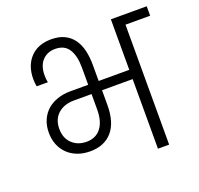

<svg xmlns="http://www.w3.org/2000/svg" viewBox="-129 -890 1068 1032"><g transform="rotate(-20 404.5 -374.5)"><path d="M257 -166Q310 -166 339.5 -203.5Q369 -241 369 -310V-398H269Q212 -398 177 -367Q142 -336 142 -281Q142 -228 174.5 -197Q207 -166 257 -166ZM258 -111Q218 -111 185.5 -123.5Q153 -136 130 -158.5Q107 -181 94.5 -212Q82 -243 82 -281Q82 -321 96 -353Q110 -385 134.5 -406.5Q159 -428 193 -439.5Q227 -451 267 -451H369V-551Q369 -616 345 -654.5Q321 -693 267 -693Q222 -693 194 -663Q166 -633 166 -578Q166 -558 170 -538H106Q104 -549 103 -559.5Q102 -570 102 -580Q102 -657 145.5 -703Q189 -749 265 -749Q309 -749 340 -734Q371 -719 391 -691.5Q411 -664 420 -626Q429 -588 429 -542V-451H604V-740H809V-686H668V0H604V-398H429V-313Q429 -214 384 -162.5Q339 -111 258 -111Z"/></g></svg>

Font: SVN-Poppins Light
Style: Regular
Weight: 300
Designer: Ninad Kale (Devanagari), Jonny Pinhorn (Latin)
Foundry: Indian Type Foundry
Version: Version 3.002 2017; ttfautohint (v1.8.3)